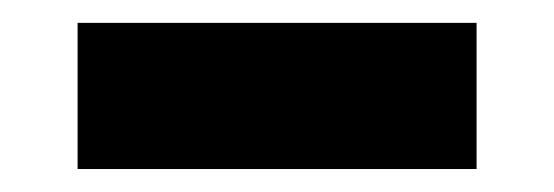

<svg xmlns="http://www.w3.org/2000/svg" viewBox="-20 -394 485 168"><path d="M47.9 -246.1V-374H397V-246.1Z"/></svg>

Font: TASA Orbiter Deck
Style: Bold
Weight: 700
Designer: Weizhong Zhang
Version: Version 1.000;Glyphs 3.1.2 (3151)